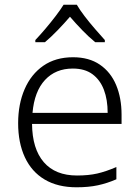

<svg xmlns="http://www.w3.org/2000/svg" viewBox="-20 -785 592 815"><path d="M290 -542Q358 -542 404 -510.5Q450 -479 473 -424Q496 -369 496 -298V-259H116Q117 -153 166 -96.5Q215 -40 307 -40Q356 -40 393 -48.5Q430 -57 474 -76V-24Q435 -7 395.5 1.5Q356 10 305 10Q225 10 169.5 -23Q114 -56 85.5 -117.5Q57 -179 57 -262Q57 -343 84.5 -406.5Q112 -470 164 -506Q216 -542 290 -542ZM289 -494Q216 -494 171 -445.5Q126 -397 118 -306H437Q437 -362 421 -404Q405 -446 372.5 -470Q340 -494 289 -494ZM306 -765Q318 -744 339 -716.5Q360 -689 383.5 -662Q407 -635 425 -615V-606H384Q357 -628 329 -657Q301 -686 277 -714Q253 -686 225.5 -657.5Q198 -629 171 -606H130V-615Q149 -635 172 -662Q195 -689 216 -716.5Q237 -744 250 -765Z"/></svg>

Font: Noto Sans Armenian Light
Style: Regular
Weight: 300
Designer: Monotype Design Team
Foundry: Monotype Imaging Inc.
Version: Version 2.007